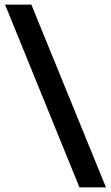

<svg xmlns="http://www.w3.org/2000/svg" viewBox="-20 -693 483 836"><path d="M326 123H441.5L116.5 -673H2Z"/></svg>

Font: Anek Malayalam Medium SemiBold
Style: Regular
Weight: 600
Version: Version 1.003